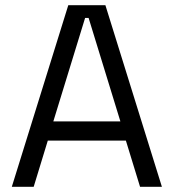

<svg xmlns="http://www.w3.org/2000/svg" viewBox="-20 -720 670 740"><path d="M109.8 0H25.5L243.2 -700H386.2L604 0H519.8L465.2 -178H164.2ZM308 -650.8 185.5 -252H444L321.5 -650.8Z"/></svg>

Font: Space Grotesk Variable Light
Style: Regular
Weight: 300
Designer: Florian Karsten
Foundry: Florian Karsten
Version: Version 2.000